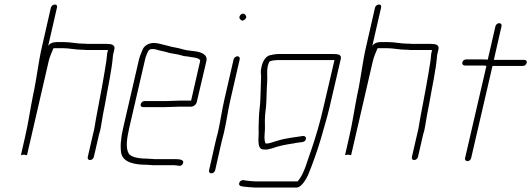

<svg xmlns="http://www.w3.org/2000/svg" viewBox="-20 -711 2360 853"><path d="M206 -677 167 -506C150 -434 143 -360 127 -289C114 -225 106 -164 91 -101L73 -22L87 -24C91 -23 94 -22 98 -22H100L196 -438C200 -457 211 -481 217 -496C220 -497 222 -497 225 -497H258C288 -497 314 -490 344 -490C350 -490 356 -490 361 -489H447C450 -489 455 -489 460 -488L457 -478C456 -473 455 -468 455 -463C454 -458 454 -452 453 -444C441 -364 425 -281 409 -197C403 -168 401 -142 393 -114L370 -14C368 -6 372 0 380 0C388 0 395 -6 397 -14L420 -114C424 -125 427 -138 429 -152C434 -183 440 -218 447 -251C459 -323 477 -399 482 -466L488 -492C493 -513 473 -516 453 -516H368C363 -517 357 -517 351 -517C321 -517 295 -524 264 -524H231C215 -524 202 -519 194 -507L233 -677C235 -685 232 -691 224 -691C216 -691 208 -685 206 -677Z M638 -6C606 -6 563 -10 552 -29C537 -54 544 -97 554 -142L625 -449C626 -454 628 -460 631 -467C637 -482 640 -493 656 -493C661 -493 666 -493 670 -492L688 -487C703 -484 723 -479 736 -475L759 -471C774 -469 784 -465 797 -462L814 -460L831 -457C843 -456 872 -452 869 -439L829 -264H779C766 -264 731 -262 716 -262H621C614 -262 607 -255 605 -248C603 -241 608 -235 615 -235H710C724 -235 760 -237 773 -237H827C839 -237 851 -245 854 -257L897 -440C904 -471 869 -481 840 -484L824 -486C812 -487 803 -489 792 -492C771 -499 745 -501 724 -508L700 -514C687 -517 678 -520 662 -520C642 -520 623 -509 615 -494C611 -484 601 -462 598 -449L527 -142C517 -99 513 -58 519 -28C529 10 576 21 632 21C642 21 652 23 662 23H754C769 23 784 32 792 17C802 -2 776 -4 760 -4H668C658 -4 648 -6 638 -6Z M1018 -448 976 -265C965 -217 959 -170 948 -122C944 -107 940 -93 937 -79L909 45C907 53 911 59 919 59C927 59 934 53 936 45L964 -79C967 -92 971 -107 975 -122C986 -169 992 -217 1003 -265L1045 -448C1047 -455 1042 -461 1035 -461C1028 -461 1020 -455 1018 -448ZM1046 -627C1051 -621 1056 -615 1067 -624C1078 -633 1074 -640 1069 -646C1059 -659 1036 -640 1046 -627Z M1455 -471H1217C1205 -471 1188 -468 1177 -465C1161 -460 1148 -440 1143 -419C1138 -398 1138 -393 1140 -374C1139 -354 1139 -327 1138 -306C1137 -283 1137 -258 1134 -234C1130 -203 1130 -178 1129 -152V-130C1131 -104 1118 -47 1151 -47C1165 -45 1174 -48 1189 -52C1219 -63 1250 -69 1285 -74C1297 -77 1312 -78 1324 -80C1343 -83 1345 -107 1327 -107C1315 -105 1299 -103 1286 -101L1272 -99C1263 -97 1257 -96 1256 -96C1239 -94 1221 -88 1206 -84C1193 -80 1172 -71 1159 -74V-76C1152 -92 1156 -115 1157 -136V-158C1156 -184 1158 -207 1162 -238C1165 -276 1164 -310 1167 -347C1169 -373 1164 -392 1170 -419C1171 -424 1176 -439 1180 -439C1188 -442 1202 -444 1211 -444H1466L1416 -230C1403 -172 1384 -107 1365 -51C1346 -1 1333 61 1302 95H1116C1107 95 1078 92 1071 91L1061 89C1042 89 1035 113 1051 116L1061 118C1070 119 1099 122 1110 122H1299C1318 122 1339 87 1348 68C1370 15 1389 -39 1406 -96C1419 -143 1432 -184 1443 -230L1494 -449C1499 -471 1478 -471 1455 -471Z M1646 -677 1607 -506C1590 -434 1583 -360 1567 -289C1554 -225 1546 -164 1531 -101L1513 -22L1527 -24C1531 -23 1534 -22 1538 -22H1540L1636 -438C1640 -457 1651 -481 1657 -496C1660 -497 1662 -497 1665 -497H1698C1728 -497 1754 -490 1784 -490C1790 -490 1796 -490 1801 -489H1887C1890 -489 1895 -489 1900 -488L1897 -478C1896 -473 1895 -468 1895 -463C1894 -458 1894 -452 1893 -444C1881 -364 1865 -281 1849 -197C1843 -168 1841 -142 1833 -114L1810 -14C1808 -6 1812 0 1820 0C1828 0 1835 -6 1837 -14L1860 -114C1864 -125 1867 -138 1869 -152C1874 -183 1880 -218 1887 -251C1899 -323 1917 -399 1922 -466L1928 -492C1933 -513 1913 -516 1893 -516H1808C1803 -517 1797 -517 1791 -517C1761 -517 1735 -524 1704 -524H1671C1655 -524 1642 -519 1634 -507L1673 -677C1675 -685 1672 -691 1664 -691C1656 -691 1648 -685 1646 -677Z M2181 -594 2147 -446C2138 -447 2130 -447 2122 -447H2051C2043 -447 2036 -442 2034 -434C2032 -426 2037 -420 2045 -420H2116C2123 -420 2130 -420 2138 -419C2139 -419 2140 -419 2141 -418L2046 -8C2044 -1 2050 5 2057 5C2064 5 2071 -1 2073 -8L2168 -418H2303C2311 -418 2318 -424 2320 -432C2322 -440 2317 -445 2309 -445H2174L2208 -594C2210 -602 2206 -608 2198 -608C2190 -608 2183 -602 2181 -594Z"/></svg>

Font: Electronic
Style: LtIt
Weight: 300
Version: Version 1.011